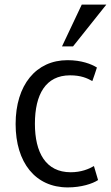

<svg xmlns="http://www.w3.org/2000/svg" viewBox="-20 -804 483 836"><path d="M298 -602H250L336 -784H443ZM407 -20C383 -4 334 12 275 12C134 12 48 -96 48 -264C48 -434 137 -542 274 -542C335 -542 378 -525 402 -510C398 -497 387 -464 382 -451C359 -464 332 -476 285 -476C179 -476 132 -393 132 -265C132 -140 179 -54 288 -54C333 -54 367 -68 389 -81Z"/></svg>

Font: Repo Regular
Style: Regular
Weight: 400
Designer: Stefan Peev
Foundry: Context Ltd
Version: Version 1.502